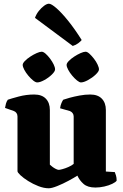

<svg xmlns="http://www.w3.org/2000/svg" viewBox="-20 -1008 662 1032"><path d="M242 4Q216 4 186.5 -7.5Q157 -19 131.5 -35Q106 -51 90 -66Q74 -81 74 -88V-382Q74 -393 68.5 -400.5Q63 -408 55 -411L7 -428Q9 -440 12 -451Q15 -462 22 -472Q39 -478 80 -489Q121 -500 164 -500Q205 -500 226.5 -477.5Q248 -455 248 -417V-123Q252 -119 261 -112Q270 -105 280 -100Q290 -95 296 -95Q301 -95 316 -99Q331 -103 348 -110.5Q365 -118 376 -127V-382Q376 -392 370.5 -399.5Q365 -407 356 -411L303 -426Q305 -442 310.5 -454.5Q316 -467 320 -472Q331 -476 354.5 -482.5Q378 -489 407.5 -494.5Q437 -500 465 -500Q506 -500 527.5 -477.5Q549 -455 549 -417V-86L597 -83Q600 -76 603.5 -64.5Q607 -53 607 -37Q602 -29 583.5 -20Q565 -11 540.5 -5.5Q516 0 493 0Q451 0 429 -19.5Q407 -39 396 -64Q379 -53 348.5 -36.5Q318 -20 288 -8Q258 4 242 4ZM415 -565Q407 -565 394 -575.5Q381 -586 368 -601.5Q355 -617 346.5 -633Q338 -649 338 -659Q338 -668 349.5 -680Q361 -692 378.5 -703.5Q396 -715 413 -722.5Q430 -730 440 -730Q449 -730 461 -719Q473 -708 485 -692.5Q497 -677 504.5 -661Q512 -645 512 -635Q512 -624 494 -607Q476 -590 453 -577.5Q430 -565 415 -565ZM180 -565Q171 -565 158 -575.5Q145 -586 132 -601.5Q119 -617 110.5 -633Q102 -649 102 -659Q102 -668 113.5 -680Q125 -692 142.5 -703.5Q160 -715 177 -722.5Q194 -730 204 -730Q213 -730 225 -719.5Q237 -709 249 -693Q261 -677 268.5 -661.5Q276 -646 276 -635Q276 -624 258.5 -607Q241 -590 218 -577.5Q195 -565 180 -565ZM371 -761 168 -912Q175 -932 188.5 -949Q202 -966 217 -977Q232 -988 243 -988Q256 -988 283.5 -964Q311 -940 346.5 -896Q382 -852 419 -793Q414 -786 401 -776Q388 -766 371 -761Z"/></svg>

Font: Texturina 12pt Black
Style: Regular
Weight: 900
Designer: Guillermo Torres Carreño
Foundry: Omnibus-Type
Version: Version 1.002